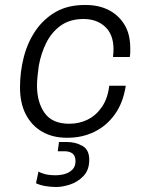

<svg xmlns="http://www.w3.org/2000/svg" viewBox="-20 -541 589 768"><path d="M247 10Q191 10 149 -14Q107 -38 83.5 -83Q60 -128 60 -192Q60 -253 75 -312Q90 -371 122 -418Q154 -465 202.5 -493Q251 -521 318 -521H324Q375 -521 414.5 -501Q454 -481 477.5 -443Q501 -405 501 -349Q501 -341 501 -332Q501 -323 499 -313H432Q433 -321 433.5 -329Q434 -337 434 -344Q434 -403 400.5 -434Q367 -465 314 -465Q260 -465 223.5 -439Q187 -413 165.5 -370.5Q144 -328 135 -277Q132 -255 130 -235Q128 -215 128 -199Q128 -132 158.5 -89Q189 -46 257 -46Q297 -46 330.5 -62.5Q364 -79 387.5 -113Q411 -147 417 -198H483Q473 -131 440 -84.5Q407 -38 358 -14Q309 10 251 10ZM205 207Q184 207 162.5 203.5Q141 200 124 192L134 145Q143 151 160 155.5Q177 160 203 160Q221 160 239 155Q257 150 269.5 137.5Q282 125 282 104Q282 83 270.5 73.5Q259 64 238 64H211L216 27H247Q282 27 309.5 42.5Q337 58 337 98Q337 139 314 163Q291 187 260.5 197Q230 207 205 207Z"/></svg>

Font: Chivo ExtraLight
Style: Italic
Weight: 250
Italic angle: -8.05°
Designer: Hector Gatti
Foundry: Omnibus-Type
Version: Version 2.002